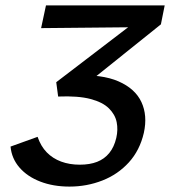

<svg xmlns="http://www.w3.org/2000/svg" viewBox="-20 -678 629 710"><path d="M237 12Q177 12 129 -6.5Q81 -25 52 -58.5Q23 -92 19 -136L119 -172Q131 -137 153 -114.5Q175 -92 206 -80.5Q237 -69 275 -69Q312 -69 339 -79.5Q366 -90 384 -112Q402 -134 410 -168Q417 -198 411.5 -226Q406 -254 383 -277Q360 -300 314.5 -312Q269 -324 195 -321L188 -374L519 -627L545 -578L132 -574L150 -658H589L575 -588L267 -341L255 -399Q357 -404 418.5 -377Q480 -350 503 -300.5Q526 -251 512 -187Q497 -122 456.5 -77.5Q416 -33 358.5 -10.5Q301 12 237 12Z"/></svg>

Font: Ysabeau Office SemiBold
Style: Italic
Weight: 600
Italic angle: -12°
Designer: Christian Thalmann (Catharsis Fonts)
Version: Version 2.001;gftools[0.9.30]; featfreeze: tnum,lnum,ss02